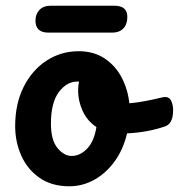

<svg xmlns="http://www.w3.org/2000/svg" viewBox="-20 -646 625 671"><path d="M222 5Q160 5 117.5 -25Q75 -55 54 -103Q33 -151 33 -205Q33 -283 62.5 -342Q92 -401 142.5 -434Q193 -467 255 -467Q308 -467 346 -441.5Q384 -416 405.5 -374.5Q427 -333 432 -285Q456 -287 486 -292.5Q516 -298 544 -305Q552 -307 558 -307Q572 -307 578.5 -293Q585 -279 585 -261Q585 -213 556 -204Q494 -183 424 -180Q411 -124 381 -82.5Q351 -41 310 -18Q269 5 222 5ZM230 -101Q260 -101 284.5 -126.5Q309 -152 317 -202Q285 -223 269 -258Q253 -293 253 -329Q253 -345 256 -361Q255 -361 251 -361Q213 -361 185.5 -324Q158 -287 158 -214Q158 -156 181 -128.5Q204 -101 230 -101ZM149 -532Q104 -532 104 -574Q104 -597 118 -611.5Q132 -626 157 -626H380Q425 -626 425 -587Q425 -561 411 -546.5Q397 -532 372 -532Z"/></svg>

Font: Pacifico
Style: Regular
Weight: 400
Designer: Vernon Adams
Foundry: Vernon Adams
Version: Version 3.010; ttfautohint (v1.8.4.7-5d5b)